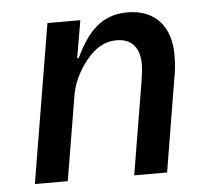

<svg xmlns="http://www.w3.org/2000/svg" viewBox="-44 -575 687 622"><g transform="rotate(-5 300.0 -264.0)"><path d="M152 0 198 -276C207 -331 239 -373 252 -389C279 -421 309 -441 349 -441C402 -441 424 -405 424 -358C424 -341 421 -319 418 -300L368 0H475L524 -296C531 -331 532 -355 532 -379C532 -467 484 -528 392 -528C308 -528 261 -477 222 -394H217L238 -516H131L45 0Z"/></g></svg>

Font: IBM Mono Medium
Style: Italic
Weight: 500
Italic angle: -9°
Monospace: yes
Designer: Mike Abbink, Paul van der Laan, Pieter van Rosmalen
Foundry: Bold Monday
Version: Version 2.3